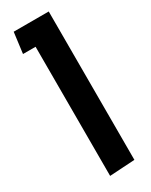

<svg xmlns="http://www.w3.org/2000/svg" viewBox="-206 -643 685 873"><g transform="rotate(-30 137.0 -206.5)"><path d="M92 187 224 179V-600H40L26 -491H92Z"/></g></svg>

Font: Noto Sans Hebrew ExtraCondensed SemiBold
Style: Regular
Weight: 600
Width: 2
Designer: Ben Nathan
Foundry: Google LLC
Version: Version 3.001